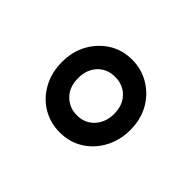

<svg xmlns="http://www.w3.org/2000/svg" viewBox="-65 -696 555 555"><g transform="rotate(-45 213.0 -418.5)"><path d="M213 -279Q172 -279 138 -297Q104 -315 84 -346.5Q64 -378 64 -419Q64 -457 82.5 -488.5Q101 -520 135 -539Q169 -558 213 -558Q256 -558 289 -539.5Q322 -521 341.5 -490Q361 -459 361 -419Q361 -380 341.5 -348Q322 -316 289 -297.5Q256 -279 213 -279ZM213 -345Q248 -345 269.5 -365.5Q291 -386 291 -419Q291 -451 269.5 -471.5Q248 -492 213 -492Q176 -492 155 -470.5Q134 -449 134 -419Q134 -386 156.5 -365.5Q179 -345 213 -345Z"/></g></svg>

Font: TSCustom
Style: Regular
Weight: 400
Designer: Monotype Design Team
Foundry: Monotype Imaging Inc.
Version: Version 2.004; ttfautohint (v1.8.3) -l 8 -r 50 -G 200 -x 14 